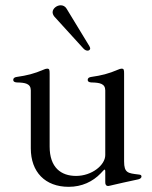

<svg xmlns="http://www.w3.org/2000/svg" viewBox="-20 -705 583 738"><path d="M244 13.1C295.1 13.1 336.6 -7.1 366.8 -38.4L377.1 -49.4C382.8 -55 384.2 -54.7 384.6 -46.5C384.6 -41.9 384.6 -37.6 384.6 -33V-5.7C384.2 3.2 387.1 9.9 396 9.9C400.2 9.9 419.7 3.9 511.4 -15.6C519.2 -17.4 523.8 -21.7 523.8 -26.3C523.8 -33.7 517 -33.7 511.4 -34.4C471.9 -39.1 457 -40.5 457 -84.5V-421.5C457 -436.8 456.3 -441.1 447.1 -441.1C442.8 -441.1 438.6 -439.3 434.3 -437.5C397 -421.5 369.3 -414.8 331.3 -409.4C322.8 -408.4 317.1 -404.8 317.1 -398.4C317.1 -391 323.2 -388.5 331.3 -388.1C362.9 -387.4 384.2 -383.9 384.6 -358V-109C384.6 -70.7 333.5 -28.8 272.4 -28.8C214.8 -28.8 170.8 -60.7 170.8 -141.7V-421.5C170.8 -436.8 170.1 -441.1 160.9 -441.1C156.6 -441.1 152.3 -439.3 148.1 -437.5C110.8 -421.5 83.1 -414.8 45.1 -409.4C36.6 -408.4 30.9 -404.8 30.9 -398.4C30.9 -391 36.9 -388.5 45.1 -388.1C76.7 -387.4 98 -383.9 98.4 -358V-134.9C98.4 -44 153.4 13.1 244 13.1ZM182.2 -658C182.2 -653.1 184.3 -647 188.9 -641.3L300.4 -518.8C305.8 -512.8 311.8 -510.3 316.8 -510.3C322.8 -510.3 326.7 -514.6 326.7 -519.2C326.3 -521.3 325.6 -524.1 323.5 -527.7L235.8 -671.9C230.5 -680.8 221.9 -684.7 213.4 -684.7C198.2 -684.7 182.2 -672.2 182.2 -658Z"/></svg>

Font: Margiela Serif
Style: Regular
Weight: 400
Designer: Andreas Faust, Stefan Endress
Version: Version 1.002;FEAKit 1.0